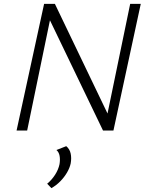

<svg xmlns="http://www.w3.org/2000/svg" viewBox="-20 -678 765 997"><path d="M66 0 209 -658H257L121 0ZM543 0H515L219 -615L230 -658H265L554 -56ZM711 -658 569 0H520L656 -658ZM247 299 225 276Q249 256 266 229.5Q283 203 289 175Q293 151 289.5 131.5Q286 112 273 101L324 81Q342 96 347 119.5Q352 143 347 171Q342 194 328 218Q314 242 293.5 263Q273 284 247 299Z"/></svg>

Font: Ysabeau Office Light
Style: Italic
Weight: 300
Italic angle: -12°
Designer: Christian Thalmann (Catharsis Fonts)
Version: Version 2.001;gftools[0.9.30]; featfreeze: tnum,lnum,ss02